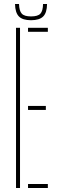

<svg xmlns="http://www.w3.org/2000/svg" viewBox="-20 -939 284 959"><path d="M60 0V-800H80V0ZM120 0V-20H219V0ZM120 -390V-410H209V-390ZM120 -780V-800H219V-780ZM135 -838Q93 -838 74.5 -856.8Q56 -875.5 55 -919H75Q76 -884.5 88.8 -870.8Q101.5 -857 135 -857Q169 -857 181.8 -870.8Q194.5 -884.5 195 -919H215Q214.5 -875.5 195.8 -856.8Q177 -838 135 -838Z"/></svg>

Font: Big Shoulders Stencil Display Thin Thin
Style: Regular
Weight: 250
Version: Version 2.001